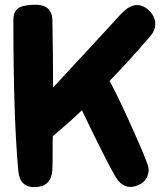

<svg xmlns="http://www.w3.org/2000/svg" viewBox="-20 -717 681 793"><path d="M318.4 -261.7Q275.4 -219.7 198.2 -154.3Q197.3 -131.8 197.3 -85.4Q197.3 -39.1 196.3 -17.6Q193.4 51.8 128.9 55.7Q62.5 59.6 55.7 -9.8Q35.2 -230.5 35.2 -635.7Q35.2 -665 51.8 -680.2Q68.4 -695.3 117.2 -697.3Q194.3 -701.2 196.3 -634.8Q199.2 -491.2 199.2 -355.5Q252.9 -413.1 352.5 -521Q452.1 -628.9 481.4 -661.1Q540 -722.7 593.8 -675.8Q619.1 -651.4 621.1 -622.6Q623 -593.8 600.6 -567.4Q520.5 -473.6 432.6 -382.8Q465.8 -322.3 522.9 -195.3Q580.1 -68.4 591.8 -31.2Q597.7 -7.8 587.4 14.2Q577.1 36.1 550.8 47.9Q494.1 71.3 459 16.6Q419.9 -49.8 318.4 -261.7Z"/></svg>

Font: Gen Jyuu GothicX Heavy
Style: Bold
Weight: 900
Designer: [Source Han Sans]
Ryoko NISHIZUKA  (kana & ideographs); Paul D. Hunt (Latin, Greek & Cyrillic); Wenlong ZHANG  (bopomofo
Version: Version 1.002.20150607